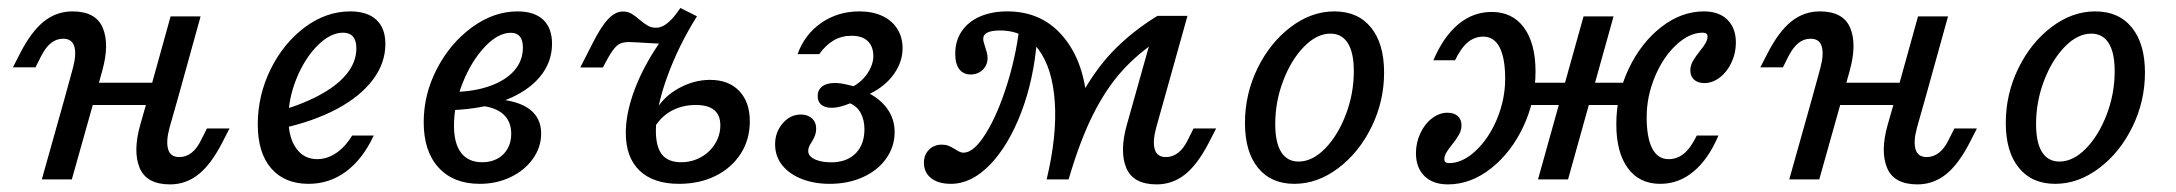

<svg xmlns="http://www.w3.org/2000/svg" viewBox="-20 -455 5520 487"><path d="M140.2 -356.8Q123.3 -356.8 109.6 -346Q96 -335.2 84.8 -313.6L70 -284.2H12.8L30.9 -319.6Q59.7 -375.6 91.7 -400.9Q123.7 -426.1 163.6 -426.1Q223.1 -426.1 240.6 -384.5Q258.2 -342.9 239.4 -275.7L220.4 -206.7H144.2L164.7 -281.5Q174.3 -316.8 168.6 -336.8Q162.8 -356.8 140.2 -356.8ZM144.2 -206.7H220.4L162.2 0H86.1ZM198.3 -245.2H405L388.9 -188.7H182.2ZM412.7 -413.4H488.8L431.5 -206.7H355.3ZM434.7 -56.6Q451.7 -56.6 465.7 -67.4Q479.7 -78.2 490.1 -99.8L504.9 -129.2H562.2L544 -93.8Q515.2 -37.8 483.2 -12.5Q451.3 12.7 411.4 12.7Q351.9 12.7 334.3 -28.9Q316.8 -70.5 335.5 -137.7L355.3 -206.7H431.5L410.2 -131.9Q400.6 -96.6 406.4 -76.6Q412.1 -56.6 434.7 -56.6Z M633.8 -139.2Q633.8 -213.2 666.5 -279.5Q699.3 -345.8 753.4 -386Q807.5 -426.1 868.2 -426.1Q911.6 -426.1 934.5 -404.9Q957.5 -383.6 957.5 -343.6Q957.5 -294.8 925.6 -252.5Q893.7 -210.2 834.1 -178.4Q774.4 -146.7 693.3 -129L694.1 -175Q756 -193.7 798.1 -218Q840.3 -242.2 862.1 -271Q883.9 -299.9 883.9 -332.5Q883.9 -352.4 875.3 -362.2Q866.6 -372.1 850.2 -372.1Q818.1 -372.1 785.6 -339.7Q753.1 -307.3 732.3 -256.3Q711.5 -205.3 711.5 -155.1Q711.5 -106.7 731.1 -79Q750.7 -51.3 784.6 -51.3Q809.8 -51.3 832.9 -67Q856.1 -82.7 873.2 -111.3H928Q900.1 -51.4 857.8 -20Q815.4 11.3 762.8 11.3Q701.7 11.3 667.7 -28.2Q633.8 -67.7 633.8 -139.2Z M1054.7 -145Q1054.7 -216.2 1088.5 -281Q1122.3 -345.8 1177.5 -386Q1232.7 -426.1 1292.8 -426.1Q1335.2 -426.1 1357.7 -405Q1380.2 -383.8 1380.2 -344.1Q1380.2 -296.7 1349 -259.6Q1317.8 -222.6 1261.3 -200.8Q1204.7 -179 1129.2 -175.8L1130 -221.8Q1183.2 -222.6 1223.3 -237.1Q1263.4 -251.6 1284.9 -276.5Q1306.3 -301.4 1306.3 -334.3Q1306.3 -353 1298.7 -362.4Q1291 -371.8 1275.7 -371.8Q1243 -371.8 1209.4 -335.9Q1175.7 -300.1 1153.6 -244.8Q1131.5 -189.5 1131.5 -136.5Q1131.5 -90.7 1149.8 -67.1Q1168.1 -43.5 1203.2 -43.5Q1225 -43.5 1241.5 -52.4Q1257.9 -61.2 1267.3 -77.6Q1276.7 -93.9 1276.7 -115.4Q1276.7 -149.6 1253.3 -168Q1229.9 -186.4 1184.2 -187.7L1190.2 -204.5Q1243.1 -206.5 1279.4 -197.4Q1315.7 -188.4 1334.2 -167.9Q1352.6 -147.5 1352.6 -116.2Q1352.6 -81.5 1331.6 -52.1Q1310.5 -22.6 1275 -5.7Q1239.5 11.3 1196.7 11.3Q1130.1 11.3 1092.4 -30Q1054.7 -71.2 1054.7 -145Z M1567.3 -117.9Q1567.3 -167.5 1589.1 -226.2Q1610.9 -284.9 1651.5 -344.4Q1636.8 -345.2 1621.3 -346Q1598.8 -347.6 1575.6 -348.4Q1560.5 -348.4 1551.4 -343.6Q1542.4 -338.8 1533.1 -325.5Q1523.8 -312.3 1509.2 -283.9H1451.9L1481.8 -342.7Q1503.8 -386.7 1522.2 -406.3Q1540.7 -425.8 1559.6 -425.8Q1572 -425.8 1581.2 -420.6Q1590.5 -415.3 1602.4 -404.8Q1615 -394.4 1623.8 -389.5Q1632.6 -384.7 1643.4 -384.7Q1654 -384.7 1663.4 -389.9Q1672.7 -395 1683.2 -405.9Q1693.7 -416.8 1705.8 -434.7L1747.8 -413.7Q1701 -339.2 1672.3 -260.1Q1643.6 -180.9 1643.6 -123.4Q1643.6 -82.6 1659.1 -63.1Q1674.6 -43.5 1707.9 -43.5Q1734.5 -43.5 1757.5 -56.1Q1780.5 -68.7 1793.8 -90.5Q1807.1 -112.3 1807.1 -137.3Q1807.1 -163 1791.5 -175.9Q1776 -188.7 1744.8 -188.7Q1708.8 -188.7 1680.8 -172.5Q1652.9 -156.3 1637.3 -126.6L1643.7 -175.8Q1664 -210.6 1702.2 -231.5Q1740.4 -252.4 1781.1 -252.4Q1828.2 -252.4 1855 -224.3Q1881.9 -196.1 1881.9 -147.1Q1881.9 -101.1 1858.8 -65.1Q1835.8 -29.2 1795 -8.9Q1754.2 11.3 1702.4 11.3Q1637.4 11.3 1602.3 -22.2Q1567.3 -55.8 1567.3 -117.9Z M1946 -89.4Q1946 -119.4 1965.1 -142Q1984.3 -164.5 2011.3 -164.5Q2028.7 -164.5 2039.5 -154.7Q2050.2 -144.9 2050.2 -128.6Q2050.2 -119.7 2047.4 -112Q2044.5 -104.3 2038.9 -94.7Q2034.9 -89.1 2032.4 -83.5Q2030 -77.8 2030 -72.2Q2030 -57.9 2048.7 -50Q2067.3 -42.1 2096.3 -43.5Q2131.8 -45.8 2152.2 -68Q2172.6 -90.2 2172.6 -127.2Q2172.6 -150.6 2163.3 -168Q2154 -185.4 2136.2 -192.9Q2108.9 -181.6 2090.3 -181.6Q2072.6 -181.6 2063.3 -189.2Q2054 -196.9 2054 -211.4Q2054 -226.7 2065.3 -235.6Q2076.6 -244.5 2097.6 -244.5Q2111.2 -244.5 2128.2 -240.4L2145.1 -236.4Q2159.7 -244.5 2171 -257Q2182.3 -269.5 2188.7 -284.1Q2195.2 -298.6 2195.2 -312.3Q2195.2 -337.1 2181.1 -350.7Q2167 -364.3 2139.8 -364.3Q2114.9 -364.3 2094.8 -352.7Q2074.7 -341.1 2057.9 -317.7H2003Q2021.1 -367.9 2063.2 -397Q2105.4 -426.1 2159.7 -426.1Q2192.6 -426.1 2217.4 -414.8Q2242.1 -403.5 2255.7 -382.2Q2269.4 -360.8 2269.4 -332.7Q2269.4 -298.3 2247.3 -267.1Q2225.1 -235.9 2186.3 -217.1Q2215.9 -201.2 2232.6 -176.2Q2249.2 -151.2 2249.2 -120Q2249.2 -83 2227.7 -52.8Q2206.3 -22.6 2168.8 -5.7Q2131.3 11.3 2084.5 11.3Q2045.8 11.3 2014.3 -0.8Q1982.7 -13 1964.4 -35.5Q1946 -58.1 1946 -89.4Z M2516.9 -377.7Q2495.4 -377.7 2484.6 -372.5Q2473.9 -367.3 2473.9 -356.9Q2473.9 -352.8 2475.1 -348.3Q2476.4 -343.8 2478.1 -338.1Q2480.7 -330.6 2482.8 -322.8Q2484.9 -315 2484.9 -308.1Q2484.9 -289.8 2472.6 -278Q2460.3 -266.1 2441.9 -266.1Q2423.5 -266.1 2413.2 -279.5Q2402.9 -293 2402.9 -318.4Q2402.9 -351.5 2419.4 -375.8Q2435.8 -400.1 2465.7 -413.1Q2495.7 -426.1 2535.1 -426.1Q2620.6 -426.1 2673.6 -365.7Q2726.7 -305.3 2736.3 -204.7Q2730.1 -178.5 2722.4 -150.9Q2713.4 -116.1 2705.3 -79.3Q2697.1 -42.5 2690.5 0H2634.8Q2661.4 -111.2 2655.4 -196.8Q2649.5 -282.4 2613.7 -330.1Q2578 -377.7 2516.9 -377.7ZM2323.5 -42.5Q2323.5 -62.1 2336.2 -75.1Q2348.9 -88.1 2368.5 -88.1Q2378.4 -88.1 2385.2 -85.5Q2391.9 -82.9 2403.2 -76.2Q2408.3 -72.7 2413.6 -70.2Q2418.8 -67.7 2423.8 -67.7Q2450.3 -67.7 2480.8 -117Q2511.3 -166.2 2535.4 -244Q2559.5 -321.8 2567.5 -402.4L2610.2 -354Q2602.2 -252.9 2570 -169.1Q2537.7 -85.3 2490.8 -37Q2443.9 11.3 2392 11.3Q2360.3 11.3 2341.9 -3Q2323.5 -17.3 2323.5 -42.5ZM2915.9 -414.8 2924 -357.6Q2867 -320.4 2826.5 -275.6Q2786 -230.9 2752.6 -164.7Q2719.3 -98.5 2690.5 0H2634.8Q2671.7 -117 2712.3 -194.9Q2752.9 -272.8 2801.5 -323.6Q2850.1 -374.4 2915.9 -414.8ZM2937.2 -56.6Q2954.2 -56.6 2968.2 -67.4Q2982.2 -78.2 2992.7 -99.8L3007.4 -129.2H3064.7L3046.5 -93.8Q3017.7 -37.8 2985.8 -12.5Q2953.8 12.7 2913.9 12.7Q2854.4 12.7 2836.8 -28.9Q2819.3 -70.5 2838 -137.7L2915.9 -414.8H2992L2912.8 -131.9Q2903.1 -96.6 2908.9 -76.6Q2914.6 -56.6 2937.2 -56.6Z M3137.8 -143Q3137.8 -216.5 3169.6 -281.6Q3201.4 -346.7 3253.8 -386.4Q3306.2 -426.1 3364.6 -426.1Q3424.4 -426.1 3457.6 -385.1Q3490.7 -344.2 3490.7 -271Q3490.7 -198.3 3458.9 -133.2Q3427.1 -68.1 3374.3 -28.4Q3321.5 11.3 3263.1 11.3Q3204.1 11.3 3170.9 -29.3Q3137.8 -69.9 3137.8 -143ZM3413.9 -274.2Q3413.9 -321.6 3398.7 -345.6Q3383.5 -369.7 3354.6 -369.7Q3319.8 -369.7 3287.4 -336.4Q3255 -303.2 3234.8 -250.2Q3214.6 -197.2 3214.6 -140.6Q3214.6 -93.2 3229.8 -69.2Q3245 -45.2 3273.9 -45.2Q3308.6 -45.2 3341.1 -78.3Q3373.5 -111.5 3393.7 -164.6Q3413.9 -217.6 3413.9 -274.2Z M3874.8 -273.5Q3874.8 -199.4 3843.7 -133.5Q3812.6 -67.6 3761.3 -27.4Q3710.1 12.7 3652.7 12.7Q3614.6 12.7 3593.1 -8.4Q3571.5 -29.5 3571.5 -66.7Q3571.5 -93.3 3582.7 -117.1Q3593.8 -140.9 3612.4 -155Q3630.9 -169.1 3651.5 -169.1Q3668.1 -169.1 3677.6 -160.5Q3687 -152 3687 -137.2Q3687 -124.8 3680.5 -113.2Q3673.9 -101.6 3662.3 -87.2Q3652.5 -75.2 3648 -66.9Q3643.5 -58.5 3643.5 -51.2Q3643.5 -46.2 3646.3 -43.8Q3649.2 -41.3 3655.7 -41.3Q3689.8 -41.3 3723.1 -72.6Q3756.5 -103.8 3777.2 -153.5Q3797.8 -203.3 3797.8 -255.4Q3797.8 -307.6 3783.7 -334.9Q3769.6 -362.1 3742.2 -362.1Q3720.5 -362.1 3703.2 -347.9Q3685.9 -333.7 3670.6 -302.1H3615.7Q3641.2 -361.9 3678.7 -393.3Q3716.3 -424.7 3763.4 -424.7Q3816.5 -424.7 3845.6 -384.8Q3874.8 -344.9 3874.8 -273.5ZM3996.6 -413.4H4072.7L3957.3 0H3881.1ZM3843.6 -245.2H4125L4108.8 -188.7H3827.5ZM4079.7 -139.9Q4079.7 -214 4110.8 -279.9Q4141.9 -345.8 4193.2 -386Q4244.4 -426.1 4301.8 -426.1Q4339.9 -426.1 4361.4 -405Q4383 -383.9 4383 -346.7Q4383 -320.1 4371.8 -296.3Q4360.7 -272.5 4342.1 -258.4Q4323.6 -244.3 4303 -244.3Q4286.4 -244.3 4277 -252.9Q4267.5 -261.4 4267.5 -276.2Q4267.5 -288.6 4274 -300.2Q4280.6 -311.8 4292.2 -326.2Q4302 -338.1 4306.5 -346.5Q4311.1 -354.8 4311.1 -362.2Q4311.1 -367.2 4308.2 -369.6Q4305.3 -372.1 4298.8 -372.1Q4264.7 -372.1 4231.4 -340.8Q4198 -309.6 4177.4 -259.9Q4156.7 -210.1 4156.7 -157.9Q4156.7 -105.8 4170.8 -78.5Q4184.9 -51.3 4212.3 -51.3Q4234.1 -51.3 4251.3 -65.5Q4268.6 -79.7 4283.9 -111.3H4338.8Q4313.4 -51.4 4275.8 -20.1Q4238.2 11.3 4191.2 11.3Q4138.1 11.3 4108.9 -28.6Q4079.7 -68.5 4079.7 -139.9Z M4572.5 -356.8Q4555.5 -356.8 4541.9 -346Q4528.3 -335.2 4517.1 -313.6L4502.3 -284.2H4445L4463.2 -319.6Q4492 -375.6 4524 -400.9Q4555.9 -426.1 4595.8 -426.1Q4655.3 -426.1 4672.9 -384.5Q4690.4 -342.9 4671.7 -275.7L4652.6 -206.7H4576.5L4597 -281.5Q4606.6 -316.8 4600.8 -336.8Q4595.1 -356.8 4572.5 -356.8ZM4576.5 -206.7H4652.6L4594.5 0H4518.4ZM4630.6 -245.2H4837.3L4821.1 -188.7H4614.5ZM4845 -413.4H4921.1L4863.7 -206.7H4787.6ZM4867 -56.6Q4883.9 -56.6 4897.9 -67.4Q4911.9 -78.2 4922.4 -99.8L4937.2 -129.2H4994.4L4976.3 -93.8Q4947.5 -37.8 4915.5 -12.5Q4883.5 12.7 4843.6 12.7Q4784.1 12.7 4766.6 -28.9Q4749 -70.5 4767.8 -137.7L4787.6 -206.7H4863.7L4842.5 -131.9Q4832.9 -96.6 4838.6 -76.6Q4844.4 -56.6 4867 -56.6Z M5067.6 -143Q5067.6 -216.5 5099.4 -281.6Q5131.2 -346.7 5183.6 -386.4Q5236 -426.1 5294.5 -426.1Q5354.3 -426.1 5387.4 -385.1Q5420.6 -344.2 5420.6 -271Q5420.6 -198.3 5388.8 -133.2Q5357 -68.1 5304.2 -28.4Q5251.4 11.3 5192.9 11.3Q5133.9 11.3 5100.8 -29.3Q5067.6 -69.9 5067.6 -143ZM5343.8 -274.2Q5343.8 -321.6 5328.6 -345.6Q5313.4 -369.7 5284.4 -369.7Q5249.7 -369.7 5217.2 -336.4Q5184.8 -303.2 5164.6 -250.2Q5144.4 -197.2 5144.4 -140.6Q5144.4 -93.2 5159.6 -69.2Q5174.8 -45.2 5203.7 -45.2Q5238.5 -45.2 5270.9 -78.3Q5303.3 -111.5 5323.6 -164.6Q5343.8 -217.6 5343.8 -274.2Z"/></svg>

Font: Playfair Micro SmCond SmLight
Style: Italic
Weight: 360
Width: 4
Italic angle: -15.6°
Designer: Claus Eggers Sørensen
Foundry: Claus Eggers Sørensen
Version: Version 2.203;Glyphs 3.3 (3326)